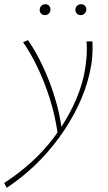

<svg xmlns="http://www.w3.org/2000/svg" viewBox="-72 -605 515 914"><path d="M-40 289 -52 266Q15 223 77 167Q139 111 189 43.5Q239 -24 275 -98Q311 -172 328 -248Q336 -288 339.5 -328Q343 -368 340 -408H368Q370 -371 367 -334Q364 -297 355 -258Q337 -178 299.5 -100Q262 -22 209.5 50Q157 122 93.5 182.5Q30 243 -40 289ZM203 34Q191 -53 165.5 -134Q140 -215 106.5 -284.5Q73 -354 38 -404L61 -414Q97 -363 130 -293.5Q163 -224 188 -144Q213 -64 223 18ZM142 -533Q130 -533 123 -541Q116 -549 117 -560Q118 -571 125.5 -578Q133 -585 144 -585Q155 -585 162 -577Q169 -569 168 -558Q168 -548 160.5 -540.5Q153 -533 142 -533ZM312 -533Q300 -533 293 -541.5Q286 -550 287 -560Q288 -571 295.5 -578Q303 -585 314 -585Q326 -585 333 -577Q340 -569 339 -558Q338 -548 330.5 -540.5Q323 -533 312 -533Z"/></svg>

Font: Ysabeau Office Thin
Style: Italic
Weight: 250
Italic angle: -12°
Designer: Christian Thalmann (Catharsis Fonts)
Version: Version 2.001;gftools[0.9.30]; featfreeze: tnum,lnum,ss02